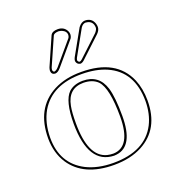

<svg xmlns="http://www.w3.org/2000/svg" viewBox="-123 -760 812 873"><g transform="rotate(-20 283.0 -324.0)"><path d="M277.8 -389.2Q204.1 -389.2 189 -310.1Q183.1 -279.8 183.1 -228Q183.1 -65.4 267.1 -43.5Q281.7 -40 296.9 -40Q382.3 -42.5 382.8 -187Q382.8 -325.7 346.2 -364.3Q321.8 -388.7 277.8 -389.2ZM41 -205.1Q41 -352.1 151.9 -410.2Q209 -439.5 285.2 -439Q453.6 -439 505.9 -316.9Q524.9 -271 524.9 -213.9Q524.9 -76.7 419.4 -20.5Q361.8 9.8 283.2 9.8Q136.7 9.8 74.7 -84Q41.5 -135.3 41 -205.1ZM297.9 -617.2Q297.4 -605.5 292 -597.7L199.7 -488.8Q185.5 -472.2 171.9 -472.2Q154.8 -473.6 153.8 -492.2Q154.3 -500 157.2 -507.8L216.3 -642.1Q224.1 -658.2 251 -658.2Q281.7 -658.2 294.4 -632.3Q297.9 -624.5 297.9 -617.2ZM426.8 -605Q426.3 -589.8 412.6 -576.2L314.5 -484.4Q304.7 -475.6 295.9 -475.1Q278.3 -478 275.9 -495.1Q276.4 -503.9 280.8 -511.7L348.6 -632.8Q363.3 -652.3 380.9 -652.8Q414.1 -652.8 424.3 -621.6Q426.8 -612.8 426.8 -605ZM277.8 -398.9Q356 -398.9 379.4 -322.8Q393.1 -276.4 393.1 -187Q393.1 -41 308.6 -30.8Q302.7 -30.3 296.9 -29.8Q173.8 -33.2 172.9 -228Q172.9 -339.8 210 -375.5Q235.4 -398.4 277.8 -398.9ZM50.8 -205.1Q50.8 -80.1 152.3 -27.8Q207.5 0 283.2 0Q436.5 0 490.7 -105Q514.6 -152.3 515.1 -213.9Q515.1 -357.9 402.8 -407.2Q353 -428.7 285.2 -429.2Q140.1 -430.2 81.5 -331.1Q51.3 -278.3 50.8 -205.1ZM288.1 -617.2Q288.1 -635.7 267.1 -644.5Q258.8 -647.5 251 -647.9Q230.5 -647 225.6 -637.7L166.5 -503.9Q164.1 -496.6 164.1 -492.2Q165.5 -483.4 171.9 -481.9Q182.1 -483.9 191.9 -495.1L284.2 -604Q287.6 -609.9 288.1 -617.2ZM417 -605Q417 -633.3 392.6 -641.1Q386.7 -642.6 380.9 -643.1Q367.2 -642.6 357.4 -627.9L289.6 -506.3Q286.6 -500 286.1 -495.1Q288.1 -486.3 295.9 -484.9Q301.8 -486.3 307.6 -491.7L405.8 -583.5Q416.5 -596.2 417 -605Z"/></g></svg>

Font: Linux Biolinum Outline O
Style: Bold
Weight: 700
Designer: Philipp H. Poll
Foundry: Philipp H. Poll
Version: Version 0.9.2